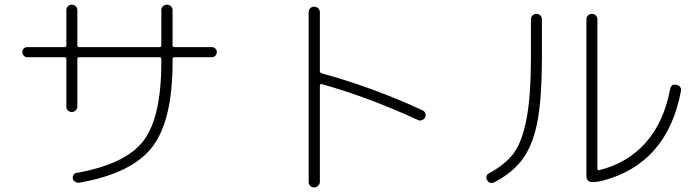

<svg xmlns="http://www.w3.org/2000/svg" viewBox="-20 -782 3040 835"><path d="M98.6 -533.2Q89.8 -533.2 83.5 -539.6Q77.1 -545.9 77.1 -555.2Q77.1 -564.5 83.5 -570.8Q89.8 -577.1 98.6 -577.1H260.7Q268.6 -577.1 268.6 -585V-738.3Q268.6 -748 275.4 -754.9Q282.2 -761.7 292 -761.7Q301.8 -761.7 309.1 -754.9Q316.4 -748 316.4 -738.3V-585Q316.4 -577.1 324.2 -577.1H673.8Q681.6 -577.1 681.6 -585V-738.3Q681.6 -748 689 -754.9Q696.3 -761.7 706.1 -761.7Q715.8 -761.7 723.1 -754.9Q730.5 -748 730.5 -738.3V-585Q730.5 -577.1 738.3 -577.1H901.4Q910.2 -577.1 916.5 -570.8Q922.9 -564.5 922.9 -555.2Q922.9 -545.9 916.5 -539.6Q910.2 -533.2 901.4 -533.2H738.3Q730.5 -533.2 730.5 -524.4V-511.7Q730.5 -256.8 641.6 -142.1Q552.7 -27.3 324.2 12.7Q315.4 13.7 307.1 8.8Q298.8 3.9 296.9 -4.9Q294.9 -13.7 299.8 -21.5Q304.7 -29.3 314.5 -30.3Q527.3 -68.4 604.5 -170.4Q681.6 -272.5 681.6 -511.7V-524.4Q681.6 -533.2 673.8 -533.2H324.2Q316.4 -533.2 316.4 -524.4V-318.4Q316.4 -308.6 309.1 -301.8Q301.8 -294.9 292 -294.9Q282.2 -294.9 275.4 -301.3Q268.6 -307.6 268.6 -318.4V-524.4Q268.6 -533.2 260.7 -533.2Z M1345.7 33.2Q1335.9 33.2 1329.1 26.4Q1322.3 19.5 1322.3 8.8V-728.5Q1322.3 -739.3 1329.1 -746.1Q1335.9 -752.9 1345.7 -752.9Q1356.4 -752.9 1363.8 -746.1Q1371.1 -739.3 1371.1 -728.5V-473.6Q1371.1 -464.8 1379.9 -462.9Q1603.5 -401.4 1818.4 -301.8Q1826.2 -297.9 1829.6 -289.1Q1833 -280.3 1829.1 -272Q1825.2 -263.7 1815.9 -259.8Q1806.6 -255.9 1798.8 -259.8Q1579.1 -360.4 1379.9 -416Q1371.1 -418 1371.1 -410.2V8.8Q1371.1 18.6 1363.8 25.9Q1356.4 33.2 1345.7 33.2Z M2553.7 9.8Q2543.9 9.8 2537.1 2.9Q2530.3 -3.9 2530.3 -13.7V-698.2Q2530.3 -708 2537.1 -714.8Q2543.9 -721.7 2554.2 -721.7Q2564.5 -721.7 2571.3 -714.8Q2578.1 -708 2578.1 -698.2V-48.8Q2578.1 -40 2585.9 -42Q2709 -72.3 2788.1 -161.6Q2867.2 -251 2894.5 -394.5Q2898.4 -418 2921.9 -413.1Q2944.3 -408.2 2941.4 -385.7Q2881.8 -70.3 2600.6 3.9Q2578.1 9.8 2553.7 9.8ZM2131.8 9.8Q2110.4 20.5 2098.6 2Q2093.8 -4.9 2095.7 -14.6Q2097.7 -24.4 2106.4 -28.3Q2177.7 -66.4 2214.4 -116.2Q2251 -166 2270 -265.6Q2289.1 -365.2 2289.1 -540V-698.2Q2289.1 -708 2295.9 -714.8Q2302.7 -721.7 2313 -721.7Q2323.2 -721.7 2330.1 -714.8Q2336.9 -708 2336.9 -698.2V-540Q2336.9 -363.3 2318.8 -261.7Q2300.8 -160.2 2257.8 -97.2Q2214.8 -34.2 2131.8 9.8Z"/></svg>

Font: Rounded Mgen+ 2m light
Style: Regular
Weight: 200
Designer: [Source Han Sans]
Ryoko NISHIZUKA  (kana & ideographs); Paul D. Hunt (Latin, Greek & Cyrillic); Wenlong ZHANG  (bopomofo
Version: Version 1.059.20150602